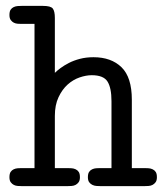

<svg xmlns="http://www.w3.org/2000/svg" viewBox="-20 -631 565 651"><path d="M12 -30Q12 -42 16 -48Q20 -54 26.5 -57Q33 -60 40 -60.5Q47 -61 53 -61H97V-550H52Q47 -550 40 -550.5Q33 -551 27 -554Q21 -557 16.5 -563Q12 -569 12 -580Q12 -592 16 -598Q20 -604 26.5 -607Q33 -610 40 -610.5Q47 -611 53 -611H126Q152 -611 159 -602Q166 -593 166 -570V-384Q173 -391 185 -400Q197 -409 213.5 -417.5Q230 -426 251 -431.5Q272 -437 297 -437Q357 -437 392 -403Q427 -369 427 -293V-61H471Q477 -61 484 -60.5Q491 -60 497.5 -57Q504 -54 508 -48Q512 -42 512 -30Q512 -19 507.5 -13Q503 -7 497 -4Q491 -1 484 -0.5Q477 0 472 0H319Q314 0 307 -0.5Q300 -1 293.5 -4Q287 -7 282.5 -13Q278 -19 278 -30Q278 -42 282 -48Q286 -54 292.5 -57Q299 -60 306 -60.5Q313 -61 319 -61H358V-288Q358 -333 344.5 -354.5Q331 -376 291 -376Q272 -376 250 -368.5Q228 -361 209.5 -344.5Q191 -328 178.5 -301.5Q166 -275 166 -238V-61H210Q216 -61 223 -60.5Q230 -60 236.5 -57Q243 -54 247 -48Q251 -42 251 -30Q251 -19 246.5 -13Q242 -7 236 -4Q230 -1 223 -0.5Q216 0 211 0H52Q47 0 40 -0.5Q33 -1 27 -4Q21 -7 16.5 -13Q12 -19 12 -30Z"/></svg>

Font: CMU Typewriter Custom
Style: Regular
Weight: 500
Monospace: yes
Version: Version 0.7.0